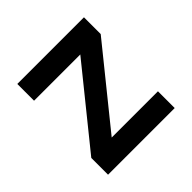

<svg xmlns="http://www.w3.org/2000/svg" viewBox="-139 -649 778 778"><g transform="rotate(-45 250.0 -260.0)"><path d="M59 0V-96L324 -424H59V-520H441V-424L176 -96H441V0Z"/></g></svg>

Font: Iosevka
Style: Bold
Weight: 700
Monospace: yes
Designer: Belleve Invis
Foundry: Belleve Invis
Version: Version 32.5.0; ttfautohint (v1.8.4)